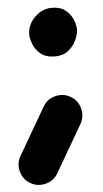

<svg xmlns="http://www.w3.org/2000/svg" viewBox="-76 -581 422 789"><g transform="rotate(-5 134.5 -186.5)"><path d="M66.4 -447.3Q66.4 -472.2 80.3 -495.1Q94.2 -518.1 117.4 -532.7Q140.6 -547.4 168 -547.4Q203.1 -547.4 224.1 -530.5Q245.1 -513.7 254.4 -491Q263.7 -468.3 263.7 -450.7Q263.7 -431.2 252.7 -406.7Q241.7 -382.3 219.7 -364.7Q197.8 -347.2 165.5 -347.2Q127 -347.2 105.5 -365Q84 -382.8 75.2 -406.2Q66.4 -429.7 66.4 -447.3ZM17.6 162.1Q-12.2 145 -21 111.3Q-29.8 77.6 -12.7 47.9L99.6 -145.5Q116.7 -175.3 150.4 -184.1Q184.1 -192.9 213.9 -175.8Q243.7 -158.7 252.4 -125Q261.2 -91.3 244.1 -61.5L131.8 131.8Q114.7 161.6 81.1 170.4Q47.4 179.2 17.6 162.1Z"/></g></svg>

Font: Mikhak-FD Black
Style: Regular
Weight: 900
Designer: Amin Abedi
Version: Version 3.2